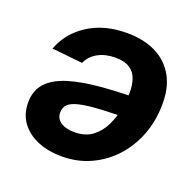

<svg xmlns="http://www.w3.org/2000/svg" viewBox="-104 -659 791 778"><g transform="rotate(20 291.5 -270.5)"><path d="M316.9 -550.8Q390.6 -550.8 443.4 -524.2Q496.1 -497.6 523.9 -446.8Q551.8 -396 549.8 -322.8Q548.8 -254.4 525.6 -194.1Q502.4 -133.8 460.7 -88.1Q418.9 -42.5 362.3 -16.4Q305.7 9.8 237.8 9.8Q180.2 9.8 134.5 -9Q88.9 -27.8 62.5 -63.5Q36.1 -99.1 36.1 -149.4Q36.1 -201.2 65.9 -233.9Q95.7 -266.6 153.8 -284.7Q211.9 -302.7 296.6 -309.6Q381.3 -316.4 491.2 -316.4L476.1 -226.6Q382.3 -226.6 322.8 -223.1Q263.2 -219.7 230.2 -211.7Q197.3 -203.6 184.6 -189.9Q171.9 -176.3 171.9 -155.3Q171.9 -129.9 193.4 -115Q214.8 -100.1 252.9 -100.1Q299.8 -100.1 330.1 -123Q360.4 -146 377.4 -181.4Q394.5 -216.8 401.6 -255.4Q408.7 -293.9 409.2 -326.2Q409.7 -358.9 400.9 -384.8Q392.1 -410.6 369.6 -425.8Q347.2 -440.9 306.2 -440.9Q263.7 -440.9 231.9 -423.3Q200.2 -405.8 186.5 -374.5L54.2 -388.2Q81.5 -461.9 150.6 -506.3Q219.7 -550.8 316.9 -550.8Z"/></g></svg>

Font: Inter 18pt
Style: Bold Italic
Weight: 700
Italic angle: -9.3988°
Designer: Rasmus Andersson
Foundry: rsms
Version: Version 4.001;git-66647c0bb